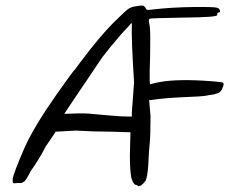

<svg xmlns="http://www.w3.org/2000/svg" viewBox="-20 -666 836 672"><path d="M453.1 -643.6Q468.8 -646.5 476.6 -646.5Q478.5 -646.5 480.5 -646.5Q485.4 -644.5 489.3 -638.7Q492.2 -632.8 494.1 -631.8Q497.1 -630.9 505.9 -631.8Q575.2 -640.6 664.1 -641.6Q718.8 -641.6 729.5 -640.6Q741.2 -639.6 746.1 -635.7Q751 -629.9 750 -626Q750 -622.1 744.1 -622.1Q740.2 -622.1 740.2 -613.3Q740.2 -605.5 625 -604.5Q508.8 -602.5 503.9 -600.6Q499 -597.7 502 -585Q505.9 -572.3 505.9 -529.3Q505.9 -464.8 503.9 -418Q502.9 -371.1 505.9 -371.1Q507.8 -371.1 525.4 -376Q582 -389.6 689.5 -383.8Q736.3 -380.9 749 -378.9Q761.7 -377.9 762.7 -374Q762.7 -373 762.7 -372.1Q762.7 -366.2 756.8 -353.5Q750 -339.8 735.4 -337.9Q732.4 -335.9 725.6 -335Q717.8 -334 710.9 -333Q705.1 -332 701.2 -331.1Q682.6 -328.1 628.9 -326.2Q556.6 -323.2 512.7 -316.4Q508.8 -316.4 502 -315.4Q502.9 -301.8 506.8 -259.8Q506.8 -191.4 503.9 -163.1Q501 -138.7 499 -88.9Q496.1 -45.9 489.3 -33.2Q475.6 -14.6 465.8 -14.6Q463.9 -14.6 462.9 -14.6Q460.9 -18.6 457 -18.6Q448.2 -18.6 441.4 -38.1Q434.6 -57.6 434.6 -123Q435.5 -149.4 436.5 -203.1Q419.9 -203.1 370.1 -205.1Q309.6 -205.1 245.1 -209Q221.7 -208 174.8 -205.1Q167 -192.4 140.6 -154.3Q115.2 -105.5 86.9 -66.4Q73.2 -38.1 65.4 -31.2Q57.6 -25.4 52.7 -25.4Q44.9 -25.4 40 -25.4Q28.3 -23.4 26.4 -25.4Q24.4 -27.3 24.4 -33.2Q24.4 -35.2 24.4 -39.1Q27.3 -60.5 67.4 -152.3Q102.5 -228.5 179.7 -337.9Q232.4 -412.1 236.3 -416Q240.2 -418.9 256.8 -442.4Q333 -544.9 389.6 -598.6Q417 -626 427.7 -633.8Q438.5 -641.6 453.1 -643.6ZM449.2 -377.9Q439.5 -528.3 441.4 -582Q440.4 -585 439.5 -585.9Q437.5 -581.1 407.2 -549.8Q359.4 -494.1 338.9 -466.8Q293.9 -400.4 225.6 -298.8Q218.8 -288.1 205.1 -267.6Q213.9 -267.6 240.2 -268.6Q275.4 -270.5 310.5 -266.6Q360.4 -261.7 404.3 -258.8Q416 -258.8 441.4 -257.8Q441.4 -261.7 441.4 -271.5Q441.4 -273.4 449.2 -377.9Z"/></svg>

Font: Yahfie
Style: Heavy
Weight: 600
Designer: Joe Palazzolo
Foundry: jozolo LLC
Version: Version 001.000